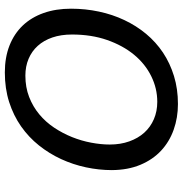

<svg xmlns="http://www.w3.org/2000/svg" viewBox="-2 -712 727 762"><g transform="rotate(-90 361.0 -330.5)"><path d="M455.1 -674.3Q514.6 -674.3 561.8 -655.8Q608.9 -637.2 641.4 -603Q673.8 -568.8 690.9 -520.3Q708 -471.7 708 -411.6Q708 -354.5 696.5 -300.8Q685.1 -247.1 662.8 -200Q640.6 -152.8 608.2 -113.8Q575.7 -74.7 533.7 -46.6Q491.7 -18.6 440.4 -2.9Q389.2 12.7 329.6 12.7Q275.4 12.7 227.8 -4.2Q180.2 -21 144.5 -54.2Q108.9 -87.4 88.4 -136.5Q67.9 -185.5 67.4 -249.5Q67.4 -300.8 78.4 -352.3Q89.4 -403.8 111.1 -450.9Q132.8 -498 165.3 -538.8Q197.8 -579.6 241 -609.9Q284.2 -640.1 337.6 -657.2Q391.1 -674.3 455.1 -674.3ZM168.9 -257.8Q168.9 -215.3 181.4 -180.4Q193.8 -145.5 216.1 -120.8Q238.3 -96.2 269.5 -82.8Q300.8 -69.3 338.4 -69.3Q391.6 -69.3 440.2 -93.3Q488.8 -117.2 525.4 -161.6Q562 -206.1 583.7 -268.3Q605.5 -330.6 605.5 -407.7Q605.5 -451.2 593.8 -485.6Q582 -520 560.5 -543.7Q539.1 -567.4 509 -580.1Q479 -592.8 442.4 -592.8Q396 -592.8 357.7 -577.9Q319.3 -563 288.8 -537.6Q258.3 -512.2 235.8 -478.5Q213.4 -444.8 198.5 -407.7Q183.6 -370.6 176.3 -331.8Q168.9 -293 168.9 -257.8Z"/></g></svg>

Font: PT Astra Sans
Style: Italic
Weight: 400
Italic angle: -16°
Designer: A.Korolkova, I. Chaeva
Foundry: ParaType Ltd
Version: Version 1.001; ttfautohint (v1.6)